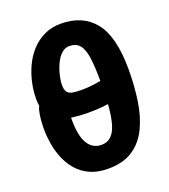

<svg xmlns="http://www.w3.org/2000/svg" viewBox="-148 -918 913 1035"><g transform="rotate(-20 309.0 -400.0)"><path d="M295.6 11.2Q233.7 11.2 189.9 -9.3Q146.1 -29.9 117.1 -64.3Q88 -98.8 71.3 -140.7Q54.7 -182.7 47.9 -225.8Q41.1 -269 41.1 -306.3Q41.1 -334.3 43.5 -361.8Q45.9 -389.2 51.9 -413.6Q57.8 -436.3 72.1 -449.4Q86.4 -462.4 111.6 -462.4Q131.3 -462.4 154.7 -456.1Q178.1 -449.7 193.6 -435.2Q209.1 -420.8 205.6 -396.6Q202.6 -370.6 201.1 -350.6Q199.6 -330.6 199.6 -306.3Q199.6 -257.2 206.8 -222.2Q214 -187.2 227.9 -165.2Q241.8 -143.1 261.2 -132.6Q280.6 -122 304.3 -122Q338.4 -122 360.1 -142.5Q381.8 -163 393.8 -203.4Q405.8 -243.9 410.8 -304.8Q415.8 -365.8 415.8 -445.7Q415.8 -530.4 408.4 -582.1Q401 -633.8 380.8 -657.9Q360.6 -682.1 322.6 -682.1Q300.2 -682.1 282.5 -668.2Q264.8 -654.3 251.8 -632.3Q238.9 -610.2 230.5 -585.3Q222.1 -560.4 217.9 -537.4Q213.7 -514.4 213.7 -498.9Q213.7 -470.4 223.7 -457.2Q233.7 -443.9 254.7 -440.4Q275.8 -437 308.1 -437Q338.9 -437 372.9 -441.6Q406.9 -446.1 438.1 -452.5Q469.3 -458.9 492.1 -464.6Q523.9 -472.7 541.3 -465Q558.7 -457.3 565.5 -441.3Q572.3 -425.2 572.3 -407Q572.3 -394.1 568.4 -381.9Q564.6 -369.7 548.2 -359Q519.6 -340 454.7 -324.6Q389.8 -309.1 295.7 -309.1Q248.9 -309.1 206 -315.1Q163.1 -321.1 129.6 -338.1Q96 -355.1 76.6 -388Q57.2 -420.9 57.2 -474.4Q57.2 -521 67.8 -568.6Q78.3 -616.2 99.1 -659.7Q119.8 -703.2 151.4 -737.3Q183 -771.3 225.2 -791.3Q267.4 -811.2 320 -811.2Q446.1 -811.2 513.3 -726.7Q580.4 -642.2 580.4 -454.3Q580.4 -361 568 -277Q555.6 -193 524.4 -128.1Q493.2 -63.2 437.8 -26Q382.3 11.2 295.6 11.2Z"/></g></svg>

Font: Playpen Sans
Style: Regular
Weight: 400
Designer: Laura Meseguer, Veronika Burian, José Scaglione, Kostas Bartsokas, Vera Evstafieva, Tom Grace, Yorlmar Campos
Foundry: TypeTogether
Version: Version 2.000